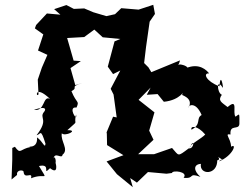

<svg xmlns="http://www.w3.org/2000/svg" viewBox="-20 -745 1018 798"><path d="M293 -391 273 -462 316 -491 286 -493 268 -556 259 -587 330 -591 372 -622 407 -590 480 -583 456 -573 428 -468 450 -437 480 -452 440 -376 452 -352 465 -257 450 -260 423 -195 424 -189 425 -142 493 -100 423 -74 466 -21 532 33 521 -5 549 14 595 -30 672 -23 695 -26C695 -39 765 -32 743 -6C793 -1 759 -29 813 -10C783 -36 784 -62 815 -64C807 -17 885 -15 883 -81C875 -75 914 -80 866 -108C930 -58 907 -96 890 -74C950 -99 965 -152 941 -135C938 -173 911 -191 938 -186C934 -231 973 -202 975 -230C975 -277 977 -273 959 -260C945 -275 972 -340 926 -300C901 -320 884 -326 902 -351C881 -360 879 -424 906 -380C909 -380 897 -450 892 -386C835 -408 823 -442 849 -440C840 -452 809 -485 754 -462C746 -429 789 -467 731 -477C710 -477 722 -465 728 -494L609 -445L597 -465L579 -483L587 -550L602 -655L624 -687L617 -725L556 -705L484 -711L458 -686L422 -678L368 -694L330 -710L287 -708L256 -724L205 -707L231 -684L175 -689L130 -641L125 -627L160 -602L138 -535L177 -517L154 -464L137 -414L140 -353C130 -336 122 -396 188 -334C157 -350 168 -279 121 -289C182 -308 167 -284 163 -280C141 -253 185 -251 132 -183C150 -186 148 -215 169 -148C167 -125 159 -156 134 -174C138 -119 82 -142 107 -134C63 -126 66 -101 42 -135L31 -130V-81L28 1L51 -18C47 -39 75 -40 78 -32C80 4 117 -35 109 -4C170 -29 182 14 142 -55C197 -67 152 -11 188 -46C223 -18 213 -63 211 -68C214 -83 205 -101 202 -84C207 -118 237 -81 240 -102C268 -124 230 -159 237 -191C249 -176 310 -205 260 -204C313 -253 284 -218 296 -269C304 -233 258 -304 298 -298C311 -328 299 -312 277 -366C310 -384 264 -382 322 -400ZM590 -351 635 -354 661 -322C733 -329 746 -375 737 -351C731 -350 786 -339 764 -298C762 -308 794 -324 818 -267C793 -253 819 -229 776 -206C770 -222 799 -226 833 -186C819 -170 766 -143 769 -132C787 -176 790 -126 764 -128C716 -92 725 -97 695 -130L620 -104H554L618 -164L600 -202L622 -278L556 -330L606 -381Z"/></svg>

Font: Asimov Aggro
Style: Condensed
Weight: 500
Designer: Google
Version: Version 2.000980; 2014